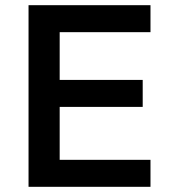

<svg xmlns="http://www.w3.org/2000/svg" viewBox="-20 -720 655 740"><path d="M90 -700H560V-596H210V-412H530V-308H210V-104H560V0H90Z"/></svg>

Font: .
Style: 
Weight: 500
Designer: A.Korolkova, Vitaly Kuzmin
Foundry: ParaType Ltd
Version: Version 1.000; Glyphs 3.2, build 3192.0